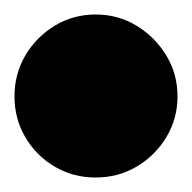

<svg xmlns="http://www.w3.org/2000/svg" viewBox="-82 -323 265 265"><path d="M-62 -190Q-62 -159 -47 -133.5Q-32 -108 -6.5 -93Q19 -78 50 -78Q81 -78 106.5 -93Q132 -108 147.5 -133.5Q163 -159 163 -190Q163 -221 147.5 -246.5Q132 -272 106.5 -287.5Q81 -303 50 -303Q19 -303 -6.5 -287.5Q-32 -272 -47 -246.5Q-62 -221 -62 -190Z"/></svg>

Font: Linefont Black
Style: Regular
Weight: 900
Monospace: yes
Version: Version 3.002;gftools[0.9.33]